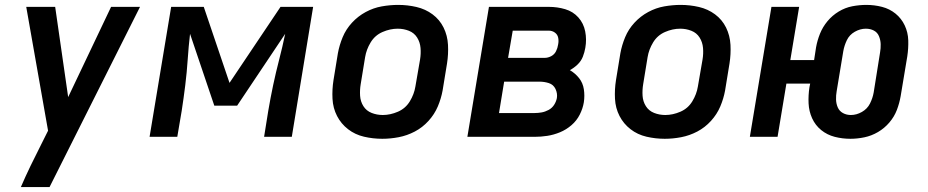

<svg xmlns="http://www.w3.org/2000/svg" viewBox="-20 -558 3784 783"><path d="M65 205H182L551 -530H433L258 -162L205 -530H87L176 -25L148 31Q126 74 105 117.5Q84 161 65 205Z M590 0H703L721 -106Q729 -158 735.5 -210.5Q742 -263 745.5 -315.5Q749 -368 755 -420L854 -127H947L1143 -420Q1132 -367 1118.5 -315Q1105 -263 1094 -211Q1083 -159 1074 -106L1057 0H1170L1257 -530H1124L916 -220L811 -530H678Z M1539 8Q1572 8 1606 1.5Q1640 -5 1671.5 -21.5Q1703 -38 1727.5 -65Q1752 -92 1765.5 -124Q1779 -156 1785 -189L1803 -299Q1809 -337 1807 -375Q1805 -413 1789 -445.5Q1773 -478 1744 -499.5Q1715 -521 1678.5 -529.5Q1642 -538 1604 -538Q1571 -538 1537 -532Q1503 -526 1471.5 -509Q1440 -492 1415.5 -465.5Q1391 -439 1377.5 -406.5Q1364 -374 1358 -341L1340 -231Q1334 -193 1336 -155Q1338 -117 1354.5 -85Q1371 -53 1399.5 -31Q1428 -9 1464.5 -0.5Q1501 8 1539 8ZM1541 -89Q1517 -89 1495.5 -97.5Q1474 -106 1462 -125Q1450 -144 1448.5 -167.5Q1447 -191 1451 -215L1469 -325Q1474 -356 1491.5 -385Q1509 -414 1540 -427.5Q1571 -441 1602 -441Q1626 -441 1647.5 -432.5Q1669 -424 1681 -405Q1693 -386 1695 -362.5Q1697 -339 1693 -315L1674 -205Q1669 -174 1651.5 -145Q1634 -116 1603 -102.5Q1572 -89 1541 -89Z M1886 0H2160Q2186 0 2212 -4Q2238 -8 2263.5 -18.5Q2289 -29 2310.5 -47.5Q2332 -66 2344.5 -91Q2357 -116 2361 -141Q2365 -168 2361 -194Q2357 -220 2341.5 -239.5Q2326 -259 2304 -272Q2321 -281 2335.5 -295Q2350 -309 2357 -327Q2364 -345 2367 -363Q2373 -397 2366.5 -430Q2360 -463 2338.5 -487Q2317 -511 2285 -520.5Q2253 -530 2218 -530H1974ZM2201 -322H2052L2071 -433H2218Q2232 -433 2243 -425Q2254 -417 2256.5 -403.5Q2259 -390 2256 -376Q2254 -362 2247.5 -349Q2241 -336 2228 -329Q2215 -322 2201 -322ZM2015 -97 2036 -225H2180Q2200 -225 2218.5 -219Q2237 -213 2245.5 -195Q2254 -177 2251 -158Q2248 -143 2239.5 -130Q2231 -117 2217 -109.5Q2203 -102 2188.5 -99.5Q2174 -97 2160 -97Z M2691 8Q2724 8 2758 1.5Q2792 -5 2823.5 -21.5Q2855 -38 2879.5 -65Q2904 -92 2917.5 -124Q2931 -156 2937 -189L2955 -299Q2961 -337 2959 -375Q2957 -413 2941 -445.5Q2925 -478 2896 -499.5Q2867 -521 2830.5 -529.5Q2794 -538 2756 -538Q2723 -538 2689 -532Q2655 -526 2623.5 -509Q2592 -492 2567.5 -465.5Q2543 -439 2529.5 -406.5Q2516 -374 2510 -341L2492 -231Q2486 -193 2488 -155Q2490 -117 2506.5 -85Q2523 -53 2551.5 -31Q2580 -9 2616.5 -0.5Q2653 8 2691 8ZM2693 -89Q2669 -89 2647.5 -97.5Q2626 -106 2614 -125Q2602 -144 2600.5 -167.5Q2599 -191 2603 -215L2621 -325Q2626 -356 2643.5 -385Q2661 -414 2692 -427.5Q2723 -441 2754 -441Q2778 -441 2799.5 -432.5Q2821 -424 2833 -405Q2845 -386 2847 -362.5Q2849 -339 2845 -315L2826 -205Q2821 -174 2803.5 -145Q2786 -116 2755 -102.5Q2724 -89 2693 -89Z M3448 8Q3476 8 3505 2Q3534 -4 3560.5 -19.5Q3587 -35 3607 -58.5Q3627 -82 3637.5 -109.5Q3648 -137 3653 -166L3680 -328Q3685 -361 3684 -393.5Q3683 -426 3669.5 -454.5Q3656 -483 3632 -502.5Q3608 -522 3577 -530Q3546 -538 3513 -538Q3485 -538 3456 -532.5Q3427 -527 3400.5 -511Q3374 -495 3354.5 -471.5Q3335 -448 3324 -420.5Q3313 -393 3308 -365L3300 -313H3203L3239 -530H3126L3038 0H3151L3187 -217H3284L3281 -202Q3276 -169 3277.5 -136.5Q3279 -104 3292 -75.5Q3305 -47 3329 -27.5Q3353 -8 3384 0Q3415 8 3448 8ZM3450 -89Q3432 -89 3417.5 -97Q3403 -105 3396.5 -120Q3390 -135 3389.5 -152Q3389 -169 3392 -186L3419 -349Q3423 -372 3433.5 -394Q3444 -416 3466 -428.5Q3488 -441 3511 -441Q3529 -441 3543.5 -433.5Q3558 -426 3564.5 -410.5Q3571 -395 3571.5 -378Q3572 -361 3569 -344L3543 -181Q3539 -158 3528 -136Q3517 -114 3495 -101.5Q3473 -89 3450 -89Z"/></svg>

Font: Iosevka Sparkle SmBdObl
Style: Regular
Weight: 600
Italic angle: -9°
Designer: Belleve Invis
Foundry: Belleve Invis
Version: Version 4.5.0; ttfautohint (v1.8.3)